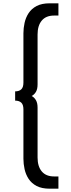

<svg xmlns="http://www.w3.org/2000/svg" viewBox="-20 -880 429 1160"><path d="M280.5 260H333V186H306.5Q258 186 232.5 155.8Q207 125.5 207 72V-230Q207 -257.5 197.2 -274.5Q187.5 -291.5 171.5 -300Q187.5 -308.5 197.2 -325.2Q207 -342 207 -370V-672Q207 -725.5 232.5 -755.8Q258 -786 306.5 -786H333V-860H280.5Q232.5 -860 201.5 -843.8Q170.5 -827.5 153 -800.8Q135.5 -774 128.5 -742Q121.5 -710 121.5 -679V-381Q121.5 -352.5 108.5 -340.2Q95.5 -328 71.5 -328V-272Q95.5 -272 108.5 -259.8Q121.5 -247.5 121.5 -219V79Q121.5 110 128.5 142Q135.5 174 153 200.8Q170.5 227.5 201.5 243.8Q232.5 260 280.5 260Z"/></svg>

Font: Spartan Medium
Style: Regular
Weight: 500
Designer: Matt Bailey, Mirko Velimirovic
Foundry: Matt Bailey
Version: Version 1.003; ttfautohint (v1.8.3)